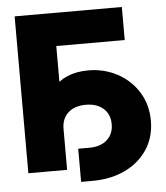

<svg xmlns="http://www.w3.org/2000/svg" viewBox="-55 -777 766 887"><g transform="rotate(-5 328.0 -333.5)"><path d="M543 -727.5V-574.2H225.6V0H45.9V-727.5ZM285.2 61V-92.8H337.4Q388.7 -92.8 418.9 -119.6Q449.2 -146.5 449.2 -192.4Q449.2 -238.3 418.9 -265.1Q388.7 -292 337.4 -292Q285.6 -292 255.6 -264.6Q225.6 -237.3 225.6 -189.9H137.7Q137.7 -307.1 195.1 -378.2Q252.4 -449.2 362.3 -449.2Q436 -449.2 497.1 -416.5Q558.1 -383.8 594.5 -325.7Q630.9 -267.6 630.9 -192.4Q630.9 -116.7 593.3 -59.6Q555.7 -2.4 489.5 29.3Q423.3 61 337.4 61Z"/></g></svg>

Font: Inter Display Extra Bold
Style: Regular
Weight: 800
Designer: Rasmus Andersson
Foundry: rsms
Version: Version 4.000;git-4fc901f